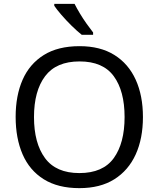

<svg xmlns="http://www.w3.org/2000/svg" viewBox="-20 -964 821 994"><path d="M720 -358Q720 -247 682.5 -164.5Q645 -82 572 -36Q499 10 391 10Q280 10 206.5 -36Q133 -82 97 -165Q61 -248 61 -359Q61 -469 97 -551Q133 -633 206.5 -679Q280 -725 392 -725Q499 -725 572 -679.5Q645 -634 682.5 -551.5Q720 -469 720 -358ZM156 -358Q156 -223 213 -145.5Q270 -68 391 -68Q513 -68 569 -145.5Q625 -223 625 -358Q625 -493 569 -569.5Q513 -646 392 -646Q271 -646 213.5 -569.5Q156 -493 156 -358ZM366 -944Q377 -922 393.5 -894.5Q410 -867 428.5 -841Q447 -815 462 -796V-784H403Q380 -802 351 -830.5Q322 -859 297.5 -887.5Q273 -916 261 -934V-944Z"/></svg>

Font: Noto Sans Sogdian
Style: Regular
Weight: 400
Designer: Monotype Design Team
Foundry: Monotype Imaging Inc.
Version: Version 2.002; ttfautohint (v1.8.4.7-5d5b)